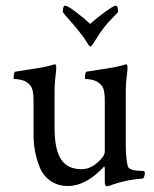

<svg xmlns="http://www.w3.org/2000/svg" viewBox="-20 -651 545 679"><path d="M397.5 -608.4Q397.5 -607.4 379.4 -589.4Q361.3 -571.3 346.7 -552.2Q332 -533.2 317.9 -509.8Q303.7 -486.3 299.8 -486.3Q295.9 -486.3 287.1 -501.5Q278.3 -516.6 260.3 -539.1Q242.2 -561.5 223.6 -582.5Q205.1 -603.5 202.1 -608.4Q202.1 -630.9 210.4 -630.9Q218.8 -630.9 248 -608.9Q277.3 -586.9 298.8 -566.4Q321.3 -586.9 351.6 -608.9Q381.8 -630.9 389.6 -630.9Q397.5 -630.9 397.5 -608.4ZM424.8 -333V-137.7Q424.8 -95.7 431.6 -63.5Q436.5 -46.9 480.5 -46.9L489.3 -45.9Q492.2 -44.9 492.2 -38.6Q492.2 -32.2 489.7 -25.9Q487.3 -19.5 484.4 -19.5Q424.3 -15.6 367.2 5.9L358.4 7.8Q350.6 7.8 350.6 -7.8V-57.6L348.6 -62.5Q284.2 6.8 220.7 6.8Q184.6 6.8 158.7 -11.2Q132.8 -29.3 120.6 -59.1Q98.6 -112.8 98.6 -174.8V-297.9Q98.6 -335.9 86.9 -349.1Q75.2 -362.3 61 -366.7Q46.9 -371.1 37.6 -371.1Q28.3 -371.1 28.3 -373Q28.3 -396.5 34.2 -397.5Q137.7 -413.1 153.8 -418Q169.9 -422.9 173.8 -423.8Q182.1 -423.8 177.2 -390.1Q172.9 -356.4 172.9 -331.1V-199.2Q172.9 -124 195.3 -88.4Q217.8 -52.7 268.6 -52.7Q297.9 -52.7 324.2 -75.7Q350.6 -98.6 350.6 -115.2V-297.9Q350.6 -335.9 338.9 -349.1Q327.1 -362.3 313 -366.7Q298.8 -371.1 289.6 -371.1Q280.3 -371.1 280.3 -373Q280.3 -396.5 286.1 -397.5Q389.6 -413.1 405.8 -418Q421.9 -422.9 425.8 -423.8Q434.1 -423.8 429.2 -390.1Q424.8 -356.4 424.8 -333Z"/></svg>

Font: CrimsonText-Roman
Style: Roman
Weight: 400
Version: Version 0.13